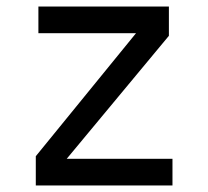

<svg xmlns="http://www.w3.org/2000/svg" viewBox="-20 -570 640 590"><path d="M510 0H90V-90L398 -468H98V-550H499V-460L185 -82H510Z"/></svg>

Font: JetBrains Mono
Style: Regular
Weight: 400
Monospace: yes
Designer: Philipp Nurullin, Konstantin Bulenkov
Foundry: JetBrains
Version: Version 2.001;December 29, 2023;FontCreator 11.5.0.2427 32-b